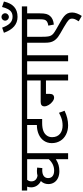

<svg xmlns="http://www.w3.org/2000/svg" viewBox="711 -1647 1120 2582"><g transform="rotate(-90 1271.0 -356.0)"><path d="M0 -622.1V-550.8H52.2C45.9 -535.6 42.5 -517.6 42.5 -496.6C42.5 -441.9 73.2 -392.1 127.4 -366.2C101.6 -342.3 86.4 -305.2 86.4 -266.1C86.4 -236.8 93.8 -210.9 107.9 -188.5C136.7 -143.1 190.9 -117.7 258.8 -117.7C289.6 -117.7 317.9 -121.1 342.8 -128.4C367.7 -135.3 393.6 -147.5 420.9 -165V0H501.5V-550.8H605.5V-622.1ZM420.9 -550.8V-259.3C374 -210 325.7 -188 267.1 -188C204.1 -188 167 -217.3 167 -268.6C167 -319.3 205.6 -348.1 273.4 -348.1C283.7 -348.1 293.5 -347.7 301.8 -346.7L308.1 -416.5C294.4 -418.5 279.3 -419.4 263.2 -419.4C239.3 -419.4 217.8 -417 199.7 -411.6C152.3 -418.9 123 -448.2 123 -493.7C123 -515.6 129.9 -534.7 144 -550.8Z M961.4 -550.8H1109.4V-622.1H590.8V-550.8H880.9V-419.9H877C833.5 -419.9 793 -411.6 755.9 -395.5C681.6 -362.8 637.2 -299.8 637.2 -219.7C637.2 -177.2 647.5 -139.6 667.5 -106C687.5 -72.3 716.3 -46.4 753.4 -27.8C790.5 -9.3 831.5 0 877 0C939.5 0 1008.3 -16.1 1072.8 -47.9L1045.4 -122.6C1018.1 -108.4 996.6 -98.6 980.5 -92.8C948.2 -80.6 914.1 -74.2 873.5 -74.2C790 -74.2 717.3 -117.2 717.3 -214.8C717.3 -242.7 724.6 -266.6 739.3 -286.6C768.1 -327.1 820.8 -349.1 906.7 -349.1H961.4Z M1479.5 -550.8V-369.1H1192.4C1151.9 -369.1 1131.8 -352.1 1131.8 -317.9C1131.8 -300.3 1138.2 -281.2 1150.4 -260.7C1162.6 -240.2 1178.2 -223.1 1196.8 -209.5C1215.3 -195.3 1232.4 -188.5 1248 -188.5C1280.8 -188.5 1299.3 -208.5 1299.3 -244.1V-297.9H1479.5V0H1560.1V-550.8H1664.1V-622.1H1094.7V-550.8Z M1922.9 -622.1H1649.4V-550.8H1738.3V0H1818.8V-550.8H1922.9Z M1908.2 -622.1V-550.8H1987.3V-315.9C1987.3 -252.9 1995.1 -222.2 2012.7 -192.9C2018.1 -183.1 2025.4 -173.3 2034.2 -164.1C2051.8 -144.5 2072.8 -127.9 2111.3 -106L2197.8 -56.2C2228.5 -38.1 2250 -24.9 2263.2 -15.6C2276.4 -6.3 2286.1 1.5 2293 8.3C2306.6 22 2311.5 33.7 2311.5 54.7C2311.5 64.5 2310.1 74.2 2305.2 87.9C2302.7 94.7 2299.3 101.6 2295.9 107.9C2292.5 114.3 2285.6 126 2275.4 142.1L2347.7 183.6C2376.5 140.6 2394 94.2 2394 53.2C2394 29.3 2389.6 9.3 2381.3 -7.8C2363.8 -41.5 2331.1 -67.9 2277.8 -97.7L2168 -160.2C2140.1 -176.3 2121.1 -189 2110.4 -198.2C2099.1 -207.5 2090.8 -217.8 2085 -228.5C2078.6 -239.3 2074.2 -252.9 2071.8 -270C2068.8 -287.1 2067.4 -314.5 2067.4 -352.5V-550.8H2302.7V-380.4C2302.7 -350.6 2300.8 -329.6 2296.4 -316.9C2288.1 -291.5 2268.1 -273.4 2217.3 -266.1L2231.4 -191.9C2285.2 -196.8 2324.2 -215.3 2347.7 -243.7C2371.6 -271.5 2382.3 -303.2 2382.3 -380.4V-550.8H2476.1V-622.1Z M2334 -896.5C2307.1 -896.5 2284.2 -874.5 2284.2 -846.7C2284.2 -818.8 2307.1 -796.9 2334 -796.9C2360.8 -796.9 2383.8 -818.8 2383.8 -846.7C2383.8 -874.5 2360.8 -896.5 2334 -896.5ZM2467.8 -888.7C2459 -854 2449.2 -826.7 2438.5 -807.1C2417.5 -768.1 2385.7 -747.1 2337.4 -747.1C2268.6 -747.1 2225.1 -789.6 2189.9 -887.2L2121.1 -863.3C2164.6 -741.2 2235.8 -680.2 2335 -680.2C2446.8 -680.2 2513.7 -740.7 2541.5 -863.3Z"/></g></svg>

Font: Noto Reveo Sans
Style: Regular
Weight: 400
Designer: Monotype Design team
Foundry: Monotype Imaging Inc.
Version: Version 1.04